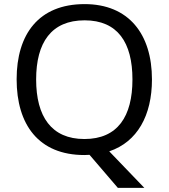

<svg xmlns="http://www.w3.org/2000/svg" viewBox="-20 -745 821 935"><path d="M720 -358C720 -580 606 -725 392 -725C168 -725 61 -578 61 -359C61 -138 168 10 391 10C399 10 408 9 416 9L554 170H683L512 -8C649 -54 720 -183 720 -358ZM156 -358C156 -538 230 -646 392 -646C553 -646 625 -538 625 -358C625 -178 553 -68 391 -68C230 -68 156 -178 156 -358Z"/></svg>

Font: Noto Sans Kayah Li
Style: Regular
Weight: 400
Designer: Monotype Design Team, Sérgio Martins
Foundry: Monotype Imaging Inc.
Version: Version 2.002